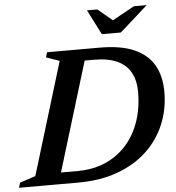

<svg xmlns="http://www.w3.org/2000/svg" viewBox="-82 -925 898 979"><g transform="rotate(-5 367.0 -435.5)"><path d="M281.5 -59Q345 -59 398.2 -77Q451.5 -95 493.2 -128.5Q535 -162 564 -208.2Q593 -254.5 608 -311.5Q623 -368.5 623 -433Q623 -492.5 600.5 -533.5Q578 -574.5 531.8 -595.8Q485.5 -617 414 -617H300L310.5 -676H447.5Q557 -676 625 -645.5Q693 -615 724.8 -558.5Q756.5 -502 756.5 -423.5Q756.5 -333.5 724 -256.2Q691.5 -179 629.8 -121.5Q568 -64 479.5 -32Q391 0 278 0H104L131.5 -59ZM238.5 -626.5 170.5 -650.5 178 -676H383.5L177.5 0H-24.5L-17 -25.5L63.5 -52ZM705 -871 562 -743.5H464.5L399.5 -871H452.5L535.5 -802H514.5L639.5 -871Z"/></g></svg>

Font: Newsreader 16pt 16pt SemiBold
Style: Italic
Weight: 600
Italic angle: -17°
Version: Version 1.003